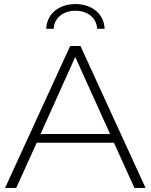

<svg xmlns="http://www.w3.org/2000/svg" viewBox="-20 -927 743 947"><path d="M5 0H60L161 -223H542L643 0H698L377 -700H326ZM208 -785H245C247 -840 294 -874 352 -874C410 -874 457 -840 459 -785H496C493 -861 431 -907 352 -907C273 -907 211 -861 208 -785ZM180 -266 351 -646 523 -266Z"/></svg>

Font: Chess Sans Light
Style: Regular
Weight: 300
Designer: Wolf Bōese
Foundry: Wolf Bōese
Version: Version 7.223;Glyphs 3.3 (3306)